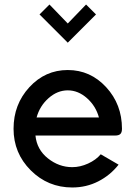

<svg xmlns="http://www.w3.org/2000/svg" viewBox="-20 -820 600 850"><path d="M280 -716 361 -800 405 -756 280 -631 155 -756 199 -800ZM142 -300H418Q404 -351 365 -385.5Q326 -420 280 -420Q234 -420 195 -385.5Q156 -351 142 -300ZM300 -80Q335 -80 370 -96Q405 -112 426 -137L505 -91Q468 -44 415 -17Q362 10 300 10Q192 10 116 -66Q40 -142 40 -250Q40 -358 110 -434Q180 -510 280 -510Q380 -510 450 -434Q520 -358 520 -250Q520 -234 513 -227Q506 -220 490 -220H137Q143 -158 192 -119Q241 -80 300 -80Z"/></svg>

Font: Laverick
Style: Regular
Weight: 400
Designer: Daniel Pimley
Foundry: Daniel Pimley
Version: Version 1.000;PS 001.001;hotconv 1.0.56